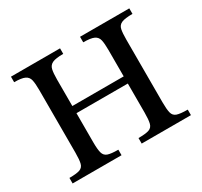

<svg xmlns="http://www.w3.org/2000/svg" viewBox="-138 -840 1074 1023"><g transform="rotate(-30 399.0 -328.5)"><path d="M337 0H36V-34Q80 -34 100 -41Q120 -48 125.5 -69.5Q131 -91 131 -135V-521Q131 -560 126 -582Q121 -604 101 -613.5Q81 -623 36 -623V-657H338V-623Q291 -623 271 -613.5Q251 -604 246 -582Q241 -560 241 -521V-358H557V-521Q557 -560 552 -582Q547 -604 527 -613.5Q507 -623 461 -623V-657H764V-623Q717 -623 696.5 -614Q676 -605 671.5 -582.5Q667 -560 667 -521V-135Q667 -92 672.5 -70Q678 -48 698.5 -41Q719 -34 764 -34V0H461V-34Q506 -34 526 -41Q546 -48 551.5 -70Q557 -92 557 -135V-314H241V-135Q241 -91 247 -69.5Q253 -48 273 -41Q293 -34 337 -34Z"/></g></svg>

Font: STIX Two Text Medium
Style: Regular
Weight: 500
Designer: Ross Mills, John Hudson & Paul Hanslow, Tiro Typeworks Ltd; with prior portions MicroPress Inc., and Coen Hoffman.
Foundry: Tiro Typeworks Ltd
Version: Version 2.13 b171